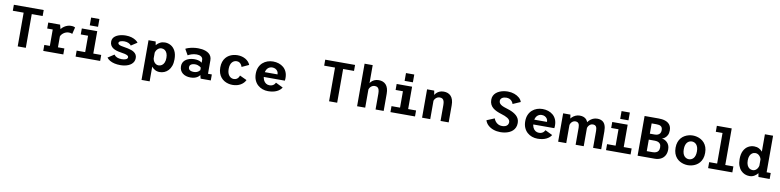

<svg xmlns="http://www.w3.org/2000/svg" viewBox="-3 -1941 13544 3333"><g transform="rotate(10 6769.0 -275.0)"><path d="M253 0V-594.5H62V-700H588V-594.5H396V0Z M703.5 0V-105.5H801V-394.5H703.5V-500H912.5L944 -380.5V-105.5H1057V0ZM941.5 -289.5 893.5 -313.5Q894 -347 906 -377Q918 -407 938.5 -431.8Q959 -456.5 985.8 -474.5Q1012.5 -492.5 1042 -502.2Q1071.5 -512 1101 -512Q1137.5 -512 1155 -506Q1172.5 -500 1177 -496L1147.5 -377.5Q1143.5 -381 1127.5 -386Q1111.5 -391 1084 -391Q1060 -391 1036.8 -382.8Q1013.5 -374.5 993.8 -360Q974 -345.5 960.2 -327.2Q946.5 -309 941.5 -289.5Z M1273.5 0V-105.5H1424V-394.5H1295V-500H1567V-105.5H1706.5V0ZM1421.5 -714.5H1567.5V-577H1421.5Z M2063.5 11Q2005.5 11 1958.8 0.2Q1912 -10.5 1877.5 -30.8Q1843 -51 1822 -79.5L1933 -152Q1942 -138.5 1955.2 -127.8Q1968.5 -117 1985.8 -109.5Q2003 -102 2024 -98.5Q2045 -95 2068 -95Q2089.5 -95 2108.2 -98Q2127 -101 2141.8 -107.2Q2156.5 -113.5 2164.8 -123.5Q2173 -133.5 2173 -147.5Q2173 -164.5 2155.2 -175.8Q2137.5 -187 2104.5 -195Q2071.5 -203 2024.5 -209.5Q1989.5 -214.5 1955.8 -224.8Q1922 -235 1895 -252.8Q1868 -270.5 1852 -297.8Q1836 -325 1836 -363Q1836 -395 1849 -419.2Q1862 -443.5 1885.2 -461Q1908.5 -478.5 1938.5 -489.8Q1968.5 -501 2002.2 -506.5Q2036 -512 2070 -512Q2127 -512 2171.2 -498.8Q2215.5 -485.5 2245.8 -465.2Q2276 -445 2290.5 -424.5L2182.5 -354.5Q2176 -366 2164 -375.8Q2152 -385.5 2136 -392.8Q2120 -400 2101 -403.8Q2082 -407.5 2061.5 -407.5Q2045 -407.5 2028 -405.2Q2011 -403 1996.5 -397.5Q1982 -392 1973.2 -383.5Q1964.5 -375 1964.5 -362Q1964.5 -346.5 1980 -336.2Q1995.5 -326 2023.2 -319.5Q2051 -313 2087.5 -307.5Q2114 -303.5 2143.8 -297.2Q2173.5 -291 2202.5 -281Q2231.5 -271 2255 -254.8Q2278.5 -238.5 2292.5 -214.2Q2306.5 -190 2306.5 -156.5Q2306.5 -121.5 2293.2 -94.2Q2280 -67 2256.2 -47Q2232.5 -27 2201.5 -14.2Q2170.5 -1.5 2135.2 4.8Q2100 11 2063.5 11Z M2471 200V-500H2597L2614 -407.5V200ZM2756 11Q2708.5 11 2671.8 -10Q2635 -31 2610 -63.5Q2585 -96 2572.5 -132Q2560 -168 2560 -198.5L2612.5 -216.5Q2614 -194 2622.2 -172.8Q2630.5 -151.5 2644.2 -135.2Q2658 -119 2676.2 -109.5Q2694.5 -100 2716.5 -100Q2749 -100 2774.8 -117.2Q2800.5 -134.5 2815.2 -168.2Q2830 -202 2830 -251Q2830 -300 2815.8 -333Q2801.5 -366 2776.8 -383Q2752 -400 2720 -400Q2697.5 -400 2679.5 -391.2Q2661.5 -382.5 2647.5 -367.5Q2633.5 -352.5 2624 -333.8Q2614.5 -315 2610 -295.5L2561.5 -314Q2561.5 -344 2574.8 -378Q2588 -412 2613.2 -442.2Q2638.5 -472.5 2675.8 -491.8Q2713 -511 2761 -511Q2816.5 -511 2865 -483.2Q2913.5 -455.5 2943.2 -398Q2973 -340.5 2973 -251Q2973 -184 2955 -134.5Q2937 -85 2906.2 -52.8Q2875.5 -20.5 2836.8 -4.8Q2798 11 2756 11Z M3299 11Q3257.5 11 3222 0.2Q3186.5 -10.5 3160 -31.5Q3133.5 -52.5 3118.8 -83.5Q3104 -114.5 3104 -155Q3104 -189.5 3116.5 -215.8Q3129 -242 3150.5 -260.8Q3172 -279.5 3199 -291.2Q3226 -303 3256 -308.5Q3286 -314 3315.5 -314Q3348.5 -314 3375.2 -307.8Q3402 -301.5 3420.5 -292.2Q3439 -283 3447 -274.5V-325Q3447 -345 3438.2 -359.5Q3429.5 -374 3414.5 -383.5Q3399.5 -393 3379.8 -397.5Q3360 -402 3338 -402Q3313 -402 3290.2 -398Q3267.5 -394 3247.8 -387.5Q3228 -381 3212 -373.8Q3196 -366.5 3185 -359.5L3125 -464Q3143.5 -475.5 3177.5 -486.5Q3211.5 -497.5 3255 -504.8Q3298.5 -512 3345.5 -512Q3379.5 -512 3413.8 -507Q3448 -502 3479.5 -490.5Q3511 -479 3535.8 -459.5Q3560.5 -440 3574.8 -411.2Q3589 -382.5 3589 -342V-105.5H3656.5V0H3477.5L3461.5 -62Q3453.5 -46 3432.5 -29Q3411.5 -12 3378 -0.5Q3344.5 11 3299 11ZM3339.5 -94Q3367.5 -94 3389.5 -102.2Q3411.5 -110.5 3426.2 -122.8Q3441 -135 3447 -145V-186Q3440.5 -196 3424.2 -205.8Q3408 -215.5 3386.8 -222Q3365.5 -228.5 3342.5 -228.5Q3318.5 -228.5 3295.8 -222.2Q3273 -216 3258.5 -201.5Q3244 -187 3244 -162Q3244 -137 3256.2 -122.2Q3268.5 -107.5 3290.2 -100.8Q3312 -94 3339.5 -94Z M4039 11Q4001.5 11 3964 1.5Q3926.5 -8 3893.2 -27.8Q3860 -47.5 3834.5 -78.5Q3809 -109.5 3794.2 -152.2Q3779.5 -195 3779.5 -251Q3779.5 -307.5 3794.2 -350.5Q3809 -393.5 3834.5 -424.2Q3860 -455 3893.2 -474.2Q3926.5 -493.5 3964 -502.8Q4001.5 -512 4039 -512Q4081 -512 4116.8 -502.5Q4152.5 -493 4182 -475.8Q4211.5 -458.5 4233 -434.5Q4254.5 -410.5 4266.5 -381L4141.5 -323.5Q4136.5 -342 4124.5 -361.2Q4112.5 -380.5 4092.5 -393.8Q4072.5 -407 4043 -407Q4021.5 -407 4001 -398.5Q3980.5 -390 3963.8 -371.5Q3947 -353 3937.2 -323.2Q3927.5 -293.5 3927.5 -251Q3927.5 -209 3937.2 -179.5Q3947 -150 3963.8 -131Q3980.5 -112 4001 -103Q4021.5 -94 4043 -94Q4072.5 -94 4092.8 -106Q4113 -118 4124.8 -136Q4136.5 -154 4141 -172L4266 -114Q4253.5 -87 4232.2 -64.2Q4211 -41.5 4182 -24.5Q4153 -7.5 4117.2 1.8Q4081.5 11 4039 11Z M4665 11Q4615 11 4568.2 -5.5Q4521.5 -22 4484.8 -54.8Q4448 -87.5 4426.5 -136.8Q4405 -186 4405 -251Q4405 -316 4426.2 -365Q4447.5 -414 4484.5 -446.8Q4521.5 -479.5 4568.5 -495.8Q4615.5 -512 4666.5 -512Q4719 -512 4766 -496.8Q4813 -481.5 4849.2 -451.2Q4885.5 -421 4906.2 -374.8Q4927 -328.5 4927 -266.5Q4927 -255.5 4926 -242.5Q4925 -229.5 4923 -219.5H4519.5V-304.5H4779Q4779 -306 4779 -307Q4779 -308 4779 -309.5Q4779 -337 4764.8 -359.2Q4750.5 -381.5 4726 -394.5Q4701.5 -407.5 4669.5 -407.5Q4646.5 -407.5 4625 -398.5Q4603.5 -389.5 4586.8 -371Q4570 -352.5 4560 -323Q4550 -293.5 4550 -252Q4550 -201.5 4566.2 -166.2Q4582.5 -131 4610.2 -112.5Q4638 -94 4673.5 -94Q4705 -94 4726.2 -104.8Q4747.5 -115.5 4760.2 -130.2Q4773 -145 4778.5 -158L4907 -95.5Q4893 -72 4871 -52.8Q4849 -33.5 4818.8 -19Q4788.5 -4.5 4750.2 3.2Q4712 11 4665 11Z M5741.5 0V-594.5H5550.5V-700H6076.5V-594.5H5884.5V0Z M6235.5 0V-750H6378.5V0ZM6561 0V-279Q6561 -322.5 6552.2 -349Q6543.5 -375.5 6525.2 -387.5Q6507 -399.5 6478.5 -399.5Q6457.5 -399.5 6439.8 -391.8Q6422 -384 6408 -370.2Q6394 -356.5 6385.5 -338.8Q6377 -321 6375 -302L6344 -317Q6344 -351.5 6355.5 -386Q6367 -420.5 6390.2 -449Q6413.5 -477.5 6448.2 -494.5Q6483 -511.5 6529.5 -511.5Q6568.5 -511.5 6600.2 -499.2Q6632 -487 6655.2 -461.8Q6678.5 -436.5 6691.2 -396.8Q6704 -357 6704 -301.5V0Z M6823.5 0V-105.5H6974V-394.5H6845V-500H7117V-105.5H7256.5V0ZM6971.5 -714.5H7117.5V-577H6971.5Z M7381 0V-500H7507L7525 -395V0ZM7706.5 0V-279Q7706.5 -322.5 7697.8 -349Q7689 -375.5 7670.8 -387.5Q7652.5 -399.5 7624 -399.5Q7603 -399.5 7585.2 -391.8Q7567.5 -384 7553.5 -370.2Q7539.5 -356.5 7531 -338.8Q7522.5 -321 7520.5 -302L7489.5 -317Q7489.5 -351.5 7501 -386Q7512.5 -420.5 7535.8 -449Q7559 -477.5 7593.8 -494.5Q7628.5 -511.5 7675 -511.5Q7714 -511.5 7745.8 -499.2Q7777.5 -487 7801 -461.8Q7824.5 -436.5 7837.2 -396.8Q7850 -357 7850 -301.5V0Z M8761.5 11Q8695 11 8638.8 -8.8Q8582.5 -28.5 8543.2 -64.8Q8504 -101 8489 -150.5L8626 -207.5Q8635 -179 8655 -154Q8675 -129 8704.5 -113.8Q8734 -98.5 8771.5 -98.5Q8806.5 -98.5 8831.5 -108.8Q8856.5 -119 8870 -138.5Q8883.5 -158 8883.5 -186.5Q8883.5 -207.5 8870.8 -225Q8858 -242.5 8836 -256.2Q8814 -270 8785.8 -281.2Q8757.5 -292.5 8726.5 -301.5Q8680.5 -315.5 8641 -333.2Q8601.5 -351 8572 -375.8Q8542.5 -400.5 8526 -435Q8509.5 -469.5 8509.5 -517Q8509.5 -556 8524 -586.5Q8538.5 -617 8564.2 -639.5Q8590 -662 8623.2 -676.8Q8656.5 -691.5 8694 -698.8Q8731.5 -706 8770 -706Q8832.5 -706 8884.8 -687.2Q8937 -668.5 8973 -637Q9009 -605.5 9021 -565.5L8886.5 -507Q8878 -534 8860.8 -554.2Q8843.5 -574.5 8819.2 -585.5Q8795 -596.5 8764.5 -596.5Q8743 -596.5 8724 -592Q8705 -587.5 8690.2 -578Q8675.5 -568.5 8667 -554.2Q8658.5 -540 8658.5 -521.5Q8658.5 -495.5 8674 -476.2Q8689.5 -457 8718 -442.8Q8746.5 -428.5 8786 -417Q8818.5 -407.5 8853 -395Q8887.5 -382.5 8919.5 -365Q8951.5 -347.5 8977 -324.2Q9002.5 -301 9017.5 -269.5Q9032.5 -238 9032.5 -197Q9032.5 -152 9017.2 -117.5Q9002 -83 8975.5 -58.5Q8949 -34 8914.5 -18.8Q8880 -3.5 8840.8 3.8Q8801.5 11 8761.5 11Z M9415 11Q9365 11 9318.2 -5.5Q9271.5 -22 9234.8 -54.8Q9198 -87.5 9176.5 -136.8Q9155 -186 9155 -251Q9155 -316 9176.2 -365Q9197.5 -414 9234.5 -446.8Q9271.5 -479.5 9318.5 -495.8Q9365.5 -512 9416.5 -512Q9469 -512 9516 -496.8Q9563 -481.5 9599.2 -451.2Q9635.5 -421 9656.2 -374.8Q9677 -328.5 9677 -266.5Q9677 -255.5 9676 -242.5Q9675 -229.5 9673 -219.5H9269.5V-304.5H9529Q9529 -306 9529 -307Q9529 -308 9529 -309.5Q9529 -337 9514.8 -359.2Q9500.5 -381.5 9476 -394.5Q9451.5 -407.5 9419.5 -407.5Q9396.5 -407.5 9375 -398.5Q9353.5 -389.5 9336.8 -371Q9320 -352.5 9310 -323Q9300 -293.5 9300 -252Q9300 -201.5 9316.2 -166.2Q9332.5 -131 9360.2 -112.5Q9388 -94 9423.5 -94Q9455 -94 9476.2 -104.8Q9497.5 -115.5 9510.2 -130.2Q9523 -145 9528.5 -158L9657 -95.5Q9643 -72 9621 -52.8Q9599 -33.5 9568.8 -19Q9538.5 -4.5 9500.2 3.2Q9462 11 9415 11Z M10395.5 0V-301Q10395.5 -350.5 10378.8 -375Q10362 -399.5 10322 -399.5Q10296.5 -399.5 10276 -385.8Q10255.5 -372 10243 -351Q10230.5 -330 10229 -309L10185 -322Q10185.5 -358 10200.8 -392Q10216 -426 10243 -453Q10270 -480 10305 -495.8Q10340 -511.5 10379.5 -511.5Q10433 -511.5 10468.2 -490.2Q10503.5 -469 10521 -425.2Q10538.5 -381.5 10538.5 -314V0ZM9779.5 0V-500H9908L9922.5 -402.5V0ZM10087.5 0V-301Q10087.5 -350.5 10070.2 -375Q10053 -399.5 10014 -399.5Q9988.5 -399.5 9968 -385.8Q9947.5 -372 9935 -351Q9922.5 -330 9922 -309L9878 -322Q9878 -358 9893.2 -392Q9908.5 -426 9935.5 -453Q9962.5 -480 9997.5 -495.8Q10032.5 -511.5 10071.5 -511.5Q10151.5 -511.5 10191 -465.2Q10230.5 -419 10230.5 -326.5V0Z M10623.5 0V-105.5H10774V-394.5H10645V-500H10917V-105.5H11056.5V0ZM10771.5 -714.5H10917.5V-577H10771.5Z M11180 0V-700H11427.5Q11452.5 -700 11483 -696.8Q11513.5 -693.5 11543.8 -683.8Q11574 -674 11599 -655Q11624 -636 11639.2 -605.2Q11654.5 -574.5 11654.5 -529Q11654.5 -477.5 11635.8 -442.8Q11617 -408 11590.8 -389.5Q11564.5 -371 11542 -368Q11562.5 -366 11587.2 -355.5Q11612 -345 11634 -325Q11656 -305 11670.2 -273.8Q11684.5 -242.5 11684.5 -198.5Q11684.5 -133.5 11658.2 -89.2Q11632 -45 11586 -22.5Q11540 0 11480.5 0ZM11323 -105.5H11427Q11459.5 -105.5 11485.2 -115.5Q11511 -125.5 11525.8 -148Q11540.5 -170.5 11540.5 -208.5Q11540.5 -249.5 11523.8 -271.2Q11507 -293 11481 -300.8Q11455 -308.5 11426.5 -308.5H11323ZM11323 -413.5H11410Q11440 -413.5 11463.8 -423.2Q11487.5 -433 11501.2 -453.8Q11515 -474.5 11515 -507.5Q11515 -533.5 11507.8 -550Q11500.5 -566.5 11486.5 -576.5Q11472.5 -586.5 11452.8 -590.5Q11433 -594.5 11408 -594.5H11323Z M12066 11Q12031 11 11994.5 2.2Q11958 -6.5 11924 -25.5Q11890 -44.5 11863.2 -75.2Q11836.5 -106 11820.8 -149.5Q11805 -193 11805 -251Q11805 -308.5 11820.8 -352Q11836.5 -395.5 11863.2 -426Q11890 -456.5 11924 -475.5Q11958 -494.5 11994.5 -503.2Q12031 -512 12066 -512Q12100.5 -512 12137 -503.2Q12173.5 -494.5 12207.5 -475.5Q12241.5 -456.5 12268.2 -426Q12295 -395.5 12310.8 -352Q12326.5 -308.5 12326.5 -251Q12326.5 -193 12310.8 -149.5Q12295 -106 12268.2 -75.2Q12241.5 -44.5 12207.5 -25.5Q12173.5 -6.5 12137 2.2Q12100.5 11 12066 11ZM12066 -94Q12087.5 -94 12108.2 -102.8Q12129 -111.5 12145.5 -129.8Q12162 -148 12171.8 -178.2Q12181.5 -208.5 12181.5 -251Q12181.5 -293.5 12171.8 -323.2Q12162 -353 12145.5 -371.5Q12129 -390 12108.2 -398.5Q12087.5 -407 12066 -407Q12044.5 -407 12023.8 -398.5Q12003 -390 11986.2 -371.5Q11969.5 -353 11959.8 -323.2Q11950 -293.5 11950 -251Q11950 -208.5 11959.8 -178.2Q11969.5 -148 11986.2 -129.8Q12003 -111.5 12023.8 -102.8Q12044.5 -94 12066 -94Z M12423 0V-105.5H12563.5V-644.5H12445V-750H12707V-105.5H12850V0Z M13151 11Q13109 11 13070.2 -4.8Q13031.5 -20.5 13000.8 -52.8Q12970 -85 12952 -134.5Q12934 -184 12934 -251Q12934 -340.5 12964 -398Q12994 -455.5 13042.2 -483.2Q13090.5 -511 13146 -511Q13194 -511 13231.2 -491.8Q13268.5 -472.5 13293.8 -442.2Q13319 -412 13332.2 -378Q13345.5 -344 13345.5 -314L13297 -295.5Q13292.5 -315 13283 -333.8Q13273.5 -352.5 13259.5 -367.5Q13245.5 -382.5 13227.5 -391.2Q13209.5 -400 13187 -400Q13155 -400 13130.2 -383Q13105.5 -366 13091.2 -333Q13077 -300 13077 -251Q13077 -202 13091.8 -168.2Q13106.5 -134.5 13132.2 -117.2Q13158 -100 13190.5 -100Q13212.5 -100 13230.8 -109.5Q13249 -119 13262.8 -135.2Q13276.5 -151.5 13284.8 -172.8Q13293 -194 13294.5 -216.5L13347 -198.5Q13347 -168 13334.5 -132Q13322 -96 13297 -63.5Q13272 -31 13235.5 -10Q13199 11 13151 11ZM13436 -750V-41.5L13371.5 -105.5H13508V0H13310.5L13292 -103V-750Z"/></g></svg>

Font: Trispace Thin SemiBold
Style: Regular
Weight: 600
Version: Version 1.210